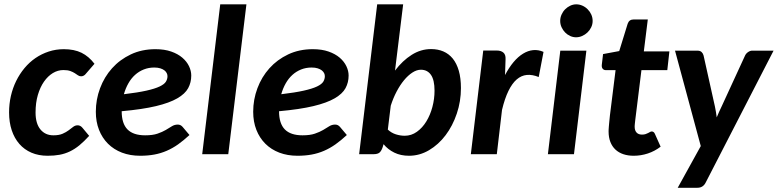

<svg xmlns="http://www.w3.org/2000/svg" viewBox="-20 -722 3642 899"><path d="M397.5 -85.9Q373.5 -59.6 351.8 -41.7Q330.1 -23.9 307.1 -12.9Q284.2 -2 259 2.7Q233.9 7.3 203.1 7.3Q160.6 7.3 127.2 -7.1Q93.8 -21.5 70.6 -48.1Q47.4 -74.7 34.9 -112.1Q22.5 -149.4 22.5 -195.8Q22.5 -235.4 31 -272.7Q39.6 -310.1 55.7 -342.8Q71.8 -375.5 94.7 -403.1Q117.7 -430.7 146.2 -450.2Q174.8 -469.7 208.3 -480.7Q241.7 -491.7 278.8 -491.7Q327.6 -491.7 361.8 -474.9Q396 -458 422.4 -423.3L382.3 -377Q378.4 -371.6 372.6 -368.2Q366.7 -364.7 359.9 -364.7Q351.6 -364.7 345 -369.4Q338.4 -374 330.1 -379.4Q321.8 -384.8 309.3 -389.4Q296.9 -394 276.9 -394Q251 -394 227.5 -379.9Q204.1 -365.7 186 -339.8Q168 -314 157.2 -277.3Q146.5 -240.7 146.5 -195.3Q146.5 -143.6 169.2 -116Q191.9 -88.4 230 -88.4Q256.3 -88.4 272.9 -95.7Q289.6 -103 301.3 -111.8Q313 -120.6 322.5 -127.9Q332 -135.3 343.8 -135.3Q350.1 -135.3 355.7 -132.3Q361.3 -129.4 365.7 -124L397.5 -85.9Z M875.5 -368.2Q875.5 -335.9 861.1 -309.3Q846.7 -282.7 810.1 -261.5Q773.4 -240.2 710.2 -225.1Q647 -210 549.8 -201.2Q549.8 -143.6 576.9 -116Q604 -88.4 659.7 -88.4Q694.8 -88.4 717.5 -96.2Q740.2 -104 756.3 -113.5Q772.5 -123 784.9 -130.9Q797.4 -138.7 812.5 -138.7Q825.7 -138.7 835 -127.9L867.2 -89.8Q839.8 -64.5 814 -46.1Q788.1 -27.8 760.5 -15.9Q732.9 -3.9 702.4 1.7Q671.9 7.3 636.2 7.3Q589.4 7.3 551 -7.3Q512.7 -22 485.6 -49.1Q458.5 -76.2 443.6 -114Q428.7 -151.9 428.7 -198.7Q428.7 -255.9 448.5 -308.8Q468.3 -361.8 504.6 -402.3Q541 -442.9 592.5 -467.3Q644 -491.7 708 -491.7Q750 -491.7 781.5 -480.7Q813 -469.7 833.7 -451.9Q854.5 -434.1 865 -412.1Q875.5 -390.1 875.5 -368.2ZM702.1 -405.8Q675.8 -405.8 653.1 -396.7Q630.4 -387.7 612.3 -371.3Q594.2 -355 581.1 -331.8Q567.9 -308.6 560.1 -280.8Q625.5 -288.6 665.5 -297.6Q705.6 -306.6 727.5 -317.1Q749.5 -327.6 756.8 -339.6Q764.2 -351.6 764.2 -365.2Q764.2 -372.6 760.7 -379.6Q757.3 -386.7 749.8 -392.6Q742.2 -398.4 730.5 -402.1Q718.8 -405.8 702.1 -405.8Z M926.8 0 1011.2 -701.7H1133.8L1048.8 0Z M1612.3 -368.2Q1612.3 -335.9 1597.9 -309.3Q1583.5 -282.7 1546.9 -261.5Q1510.3 -240.2 1447 -225.1Q1383.8 -210 1286.6 -201.2Q1286.6 -143.6 1313.7 -116Q1340.8 -88.4 1396.5 -88.4Q1431.6 -88.4 1454.3 -96.2Q1477.1 -104 1493.2 -113.5Q1509.3 -123 1521.7 -130.9Q1534.2 -138.7 1549.3 -138.7Q1562.5 -138.7 1571.8 -127.9L1604 -89.8Q1576.7 -64.5 1550.8 -46.1Q1524.9 -27.8 1497.3 -15.9Q1469.7 -3.9 1439.2 1.7Q1408.7 7.3 1373 7.3Q1326.2 7.3 1287.8 -7.3Q1249.5 -22 1222.4 -49.1Q1195.3 -76.2 1180.4 -114Q1165.5 -151.9 1165.5 -198.7Q1165.5 -255.9 1185.3 -308.8Q1205.1 -361.8 1241.5 -402.3Q1277.8 -442.9 1329.3 -467.3Q1380.9 -491.7 1444.8 -491.7Q1486.8 -491.7 1518.3 -480.7Q1549.8 -469.7 1570.6 -451.9Q1591.3 -434.1 1601.8 -412.1Q1612.3 -390.1 1612.3 -368.2ZM1439 -405.8Q1412.6 -405.8 1389.9 -396.7Q1367.2 -387.7 1349.1 -371.3Q1331.1 -355 1317.9 -331.8Q1304.7 -308.6 1296.9 -280.8Q1362.3 -288.6 1402.3 -297.6Q1442.4 -306.6 1464.4 -317.1Q1486.3 -327.6 1493.7 -339.6Q1501 -351.6 1501 -365.2Q1501 -372.6 1497.6 -379.6Q1494.1 -386.7 1486.6 -392.6Q1479 -398.4 1467.3 -402.1Q1455.6 -405.8 1439 -405.8Z M1661.6 0 1746.1 -701.7H1867.7L1829.6 -391.6Q1864.7 -438 1907.5 -465.1Q1950.2 -492.2 1998.5 -492.2Q2030.3 -492.2 2055.9 -481.2Q2081.5 -470.2 2099.9 -447.8Q2118.2 -425.3 2128.2 -390.9Q2138.2 -356.4 2138.2 -309.6Q2138.2 -247.6 2118.9 -190.2Q2099.6 -132.8 2066.4 -88.9Q2033.2 -44.9 1989 -18.8Q1944.8 7.3 1895 7.3Q1856.4 7.3 1826.4 -7.3Q1796.4 -22 1775.9 -46.9L1772 -33.7Q1766.6 -16.6 1757.8 -8.3Q1749 0 1728.5 0ZM1950.7 -395.5Q1931.2 -395.5 1910.9 -382.3Q1890.6 -369.1 1871.8 -346.4Q1853 -323.7 1836.9 -293Q1820.8 -262.2 1809.6 -227.1L1795.9 -115.2Q1812.5 -99.6 1833.5 -93Q1854.5 -86.4 1875 -86.4Q1906.2 -86.4 1932.1 -105Q1958 -123.5 1976.3 -153.6Q1994.6 -183.6 2004.6 -221.2Q2014.6 -258.8 2014.6 -297.4Q2014.6 -347.7 1997.8 -371.6Q1981 -395.5 1950.7 -395.5Z M2184.6 0 2242.7 -485.4H2306.2Q2325.7 -485.4 2336.9 -475.8Q2348.1 -466.3 2347.2 -445.3L2344.7 -370.6Q2363.3 -405.8 2384.5 -431.2Q2405.8 -456.5 2429 -470.7Q2452.1 -484.9 2476.3 -487.3Q2500.5 -489.7 2524.9 -479L2502.4 -361.3Q2472.7 -373.5 2446.8 -371.1Q2420.9 -368.7 2399.4 -350.1Q2377.9 -331.5 2360.6 -296.1Q2343.3 -260.7 2330.6 -207.5L2306.2 0Z M2725.6 -484.9 2667.5 0H2545.4L2603.5 -484.9ZM2754.9 -624Q2754.9 -608.4 2748.3 -594.5Q2741.7 -580.6 2730.7 -570.1Q2719.7 -559.6 2705.8 -553.5Q2691.9 -547.4 2677.2 -547.4Q2663.1 -547.4 2649.7 -553.5Q2636.2 -559.6 2626 -570.1Q2615.7 -580.6 2609.4 -594.5Q2603 -608.4 2603 -624Q2603 -639.6 2609.4 -653.8Q2615.7 -668 2626.2 -678.5Q2636.7 -689 2650.1 -695.3Q2663.6 -701.7 2678.2 -701.7Q2692.9 -701.7 2706.8 -695.6Q2720.7 -689.5 2731.4 -678.7Q2742.2 -668 2748.5 -654.1Q2754.9 -640.1 2754.9 -624Z M2829.6 -106.4Q2829.6 -109.9 2829.8 -115.2Q2830.1 -120.6 2830.8 -129.6Q2831.5 -138.7 2832.8 -151.4Q2834 -164.1 2835.9 -182.1L2862.3 -393.6H2816.4Q2807.6 -393.6 2802 -400.1Q2796.4 -406.7 2797.9 -419.4L2803.7 -468.8L2879.4 -482.9L2918.9 -610.8Q2925.8 -630.9 2946.8 -630.9H3013.2L2994.6 -481.4H3114.3L3104.5 -393.6H2983.4L2958 -188.5Q2955.6 -169.9 2954.3 -158.7Q2953.1 -147.5 2952.4 -141.1Q2951.7 -134.8 2951.7 -132.1Q2951.7 -129.4 2951.7 -128.4Q2951.7 -111.3 2960.4 -101.6Q2969.2 -91.8 2985.8 -91.8Q2995.6 -91.8 3002.4 -94Q3009.3 -96.2 3014.6 -99.1Q3020 -102.1 3023.9 -104.2Q3027.8 -106.4 3031.7 -106.4Q3041.5 -106.4 3046.4 -95.2L3073.2 -35.2Q3045.9 -14.2 3013.4 -3.4Q2981 7.3 2947.3 7.3Q2920.4 7.3 2898.7 0Q2877 -7.3 2861.6 -21.7Q2846.2 -36.1 2837.9 -57.4Q2829.6 -78.6 2829.6 -106.4Z M3284.7 131.8Q3272.5 157.2 3245.6 157.2H3153.3L3261.2 -38.1L3140.6 -484.9H3244.6Q3258.3 -484.9 3265.1 -478.3Q3272 -471.7 3274.4 -461.9L3327.6 -222.7Q3330.1 -210 3332.3 -197.5Q3334.5 -185.1 3335.9 -172.4Q3341.3 -185.1 3346.9 -198Q3352.5 -210.9 3358.9 -223.6L3468.8 -462.4Q3473.6 -472.2 3483.2 -478.5Q3492.7 -484.9 3502.4 -484.9H3602.1Z"/></svg>

Font: Carlito
Style: Bold Italic
Weight: 700
Italic angle: -7°
Designer: Lukasz Dziedzic
Foundry: tyPoland Lukasz Dziedzic
Version: Version 1.104